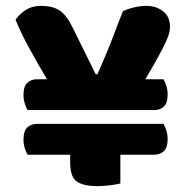

<svg xmlns="http://www.w3.org/2000/svg" viewBox="-20 -629 637 654"><path d="M74 -254Q69 -262 64.5 -276Q60 -290 60 -305Q60 -335 73 -347Q86 -359 106 -359H140Q108 -413 79 -466Q50 -519 33 -562Q45 -580 67 -594.5Q89 -609 120 -609Q158 -609 182 -594Q206 -579 227 -536L306 -376H312Q325 -406 335.5 -430.5Q346 -455 355.5 -479Q365 -503 375 -530Q385 -557 399 -591Q416 -599 437.5 -604Q459 -609 479 -609Q511 -609 535 -591Q559 -573 559 -538Q559 -529 556.5 -517.5Q554 -506 545 -486.5Q536 -467 519.5 -436.5Q503 -406 475 -359H537Q542 -350 546.5 -337Q551 -324 551 -307Q551 -278 538 -266Q525 -254 505 -254ZM74 -102Q69 -110 64.5 -124Q60 -138 60 -153Q60 -183 73 -195Q86 -207 106 -207H537Q542 -198 546.5 -185Q551 -172 551 -155Q551 -126 538 -114Q525 -102 505 -102H390V-4Q379 -1 356 2Q333 5 311 5Q265 5 242 -10.5Q219 -26 219 -76V-102Z"/></svg>

Font: Baloo Bhaijaan
Style: Regular
Weight: 400
Designer: Devika Bhansali and Ek Type
Foundry: Ek Type
Version: Version 1.443;PS 1.000;hotconv 16.6.51;makeotf.lib2.5.65220;